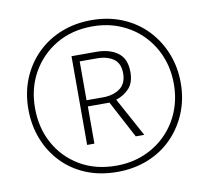

<svg xmlns="http://www.w3.org/2000/svg" viewBox="-80 -812 991 910"><g transform="rotate(-10 415.5 -357.0)"><path d="M414 8Q331 8 264 -19.5Q197 -47 149 -97Q101 -147 75 -213.5Q49 -280 49 -357Q49 -438 77 -505Q105 -572 155 -621Q205 -670 271.5 -696Q338 -722 416 -722Q497 -722 564.5 -694Q632 -666 680.5 -615.5Q729 -565 755.5 -498.5Q782 -432 782 -356Q782 -278 754.5 -211.5Q727 -145 678 -95.5Q629 -46 561.5 -19Q494 8 414 8ZM414 -22Q488 -22 549.5 -48Q611 -74 656 -120Q701 -166 725 -226.5Q749 -287 749 -357Q749 -427 725 -487.5Q701 -548 656.5 -594Q612 -640 550.5 -666Q489 -692 415 -692Q317 -692 242 -648Q167 -604 124 -528.5Q81 -453 81 -357Q81 -262 122.5 -186.5Q164 -111 239 -66.5Q314 -22 414 -22ZM294 -143V-570H413Q477 -570 516.5 -541Q556 -512 556 -448Q556 -397 530.5 -369.5Q505 -342 467 -330L569 -143H528L433 -322H329V-143ZM408 -352Q456 -352 488.5 -375Q521 -398 521 -448Q521 -496 490.5 -517.5Q460 -539 410 -539H328V-352Z"/></g></svg>

Font: Noto Sans Condensed ExtraLight
Style: Italic
Weight: 200
Width: 3
Italic angle: -12°
Designer: Monotype Design Team
Foundry: Monotype Imaging Inc.
Version: Version 2.013; ttfautohint (v1.8.4.7-5d5b)